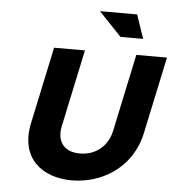

<svg xmlns="http://www.w3.org/2000/svg" viewBox="-59 -934 908 998"><g transform="rotate(5 395.0 -435.5)"><path d="M201 -670 116 -270C75 -77 205 9 352 9C499 9 664 -77 705 -270L790 -670H630L544 -265C530 -198 476 -134 382 -134C289 -134 262 -198 276 -265L362 -670ZM422 -880 540 -756H658L616 -880Z"/></g></svg>

Font: LT Wave Text Black Italic
Style: Regular
Weight: 900
Designer: Daniel Lyons
Version: Version 2.5 (Glyphs App)